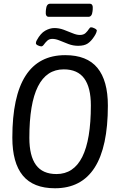

<svg xmlns="http://www.w3.org/2000/svg" viewBox="-20 -1001 624 1027"><path d="M274 6Q158 6 102 -62Q46 -130 46 -265Q46 -706 329 -706Q445 -706 501 -638Q557 -570 557 -436Q557 6 274 6ZM282 -70Q466 -70 466 -437Q466 -533 430.5 -581.5Q395 -630 321 -630Q137 -630 137 -264Q137 -167 172.5 -118.5Q208 -70 282 -70ZM201 -753Q194 -753 183 -758Q172 -763 172 -770Q172 -778 177 -786Q197 -823 222 -837Q247 -851 271 -851Q296 -851 320.5 -842Q345 -833 367.5 -823.5Q390 -814 407 -814Q427 -814 438 -824.5Q449 -835 455 -845Q461 -855 467 -855Q475 -855 486.5 -849Q498 -843 498 -837Q498 -835 495 -826.5Q492 -818 484 -806Q468 -781 449.5 -768.5Q431 -756 398 -756Q371 -756 346 -765.5Q321 -775 299.5 -784Q278 -793 260 -793Q243 -793 232.5 -783Q222 -773 215 -763Q208 -753 201 -753ZM241 -911Q222 -911 225 -941L226 -951Q229 -981 248 -981H460Q479 -981 476 -951L475 -941Q472 -911 453 -911Z"/></svg>

Font: Asap Condensed Condensed Regular
Style: Italic
Weight: 400
Width: 3
Italic angle: -6°
Designer: Pablo Cosgaya
Foundry: Omnibus-Type
Version: Version 3.001; ttfautohint (v1.8.4.7-5d5b)